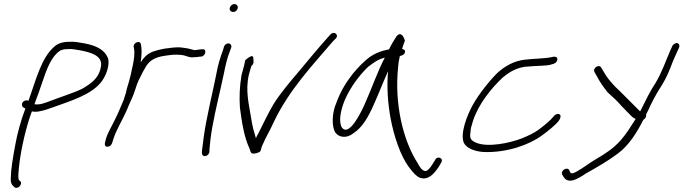

<svg xmlns="http://www.w3.org/2000/svg" viewBox="-20 -729 3368 946"><path d="M93 -201 105 -194C84 -138 66 -76 55 -14C44 46 34 101 33 150C32 174 39 183 51 193C67 207 95 177 79 163L73 158C68 145 71 119 73 99C80 26 100 -67 125 -146L137 -180H139C151 -177 165 -178 181 -182C197 -185 219 -192 243 -201C328 -232 436 -263 484 -332C506 -364 523 -415 511 -445C494 -485 451 -506 392 -516C368 -520 349 -525 320 -523C290 -523 267 -515 252 -503C182 -446 157 -332 120 -232C116 -235 111 -235 106 -234C87 -230 84 -209 93 -201ZM150 -216C156 -233 162 -251 169 -268C194 -335 212 -412 252 -458C268 -475 279 -487 313 -487C338 -489 354 -484 375 -481C426 -471 484 -456 478 -405C471 -351 437 -324 402 -302C375 -283 334 -271 295 -256C273 -248 252 -241 229 -232C202 -222 178 -212 153 -215C152 -215 151 -215 150 -216Z M497 -25C495 -15 498 -6 508 -6C520 -6 527 -12 532 -23L538 -42C553 -91 584 -138 605 -187C617 -219 635 -251 644 -281C651 -303 659 -327 669 -345L683 -373L700 -403C719 -433 748 -448 791 -454L812 -457C836 -461 864 -460 882 -457C899 -454 913 -444 934 -447C943 -447 958 -448 965 -450H972C995 -454 1000 -491 976 -486H970C960 -484 951 -484 941 -482C937 -482 934 -483 930 -484L915 -488C908 -490 902 -491 895 -492L873 -495C844 -498 814 -492 788 -489L761 -483C751 -480 739 -477 729 -473C703 -461 689 -446 673 -422C678 -457 680 -487 674 -511C670 -534 634 -517 639 -497C640 -488 642 -485 642 -473C643 -446 636 -413 628 -379C625 -365 623 -352 619 -341C615 -322 609 -308 605 -292L601 -274C599 -266 596 -257 593 -249C592 -247 591 -245 592 -243C577 -209 564 -174 547 -141C532 -109 511 -76 502 -45Z M1112 -690C1109 -679 1118 -670 1129 -670C1140 -670 1148 -677 1151 -688C1154 -699 1146 -709 1135 -709C1124 -709 1115 -701 1112 -690ZM1047 -370C1042 -347 1038 -324 1032 -298C1026 -272 1020 -245 1014 -216L996 -128C988 -88 978 -15 975 15V26C975 31 977 34 980 37C991 47 1012 33 1012 18V8C1013 1 1014 -16 1017 -43C1027 -123 1049 -214 1068 -298C1074 -324 1079 -348 1084 -371C1091 -408 1100 -445 1112 -475L1119 -494C1121 -499 1120 -504 1118 -508C1111 -521 1090 -515 1084 -500L1078 -480C1066 -448 1054 -410 1047 -370Z M1170 -359C1160 -300 1159 -250 1162 -200C1171 -131 1182 -55 1209 2C1216 16 1211 34 1242 26C1273 18 1260 13 1274 -16C1291 -56 1310 -85 1330 -130C1405 -287 1522 -410 1621 -526L1634 -539C1652 -557 1627 -578 1609 -560L1597 -547C1552 -497 1499 -433 1450 -374C1409 -326 1362 -270 1329 -218C1302 -174 1275 -114 1252 -70C1247 -63 1244 -55 1241 -48L1228 -93C1224 -110 1220 -129 1217 -149C1207 -214 1188 -281 1206 -360C1209 -373 1213 -386 1217 -398L1219 -405C1233 -414 1229 -430 1228 -443C1227 -467 1195 -438 1188 -432C1185 -410 1176 -383 1170 -359Z M1623 -175C1616 -136 1619 -96 1633 -75C1651 -51 1689 -46 1722 -73C1767 -102 1796 -156 1820 -210C1845 -265 1867 -323 1892 -378C1885 -296 1891 -219 1905 -143C1921 -60 1952 38 1996 96C2017 124 2033 141 2050 147C2091 161 2121 124 2141 94L2154 72C2168 49 2133 37 2124 59L2111 80C2103 93 2095 103 2086 110C2082 114 2075 115 2069 112C2059 109 2049 96 2038 75C1965 -38 1922 -221 1942 -402C1943 -421 1947 -438 1950 -453C1962 -455 1973 -461 1975 -471C1978 -480 1973 -485 1961 -488C1966 -505 1971 -518 1975 -529C1966 -559 1950 -572 1933 -549C1925 -538 1905 -504 1897 -486C1896 -485 1893 -485 1892 -485C1836 -473 1804 -454 1771 -422C1723 -378 1672 -311 1644 -240C1634 -216 1626 -194 1623 -175ZM1678 -234C1705 -298 1751 -359 1794 -400C1821 -420 1842 -437 1876 -445C1839 -375 1811 -291 1777 -216C1758 -173 1700 -55 1665 -100C1647 -128 1658 -185 1678 -234Z M2265 -26C2277 0 2318 18 2365 20C2480 24 2589 -17 2648 -60C2678 -82 2716 -111 2734 -135C2742 -147 2746 -161 2736 -166C2728 -171 2714 -164 2710 -158C2692 -135 2661 -110 2631 -88C2611 -74 2585 -61 2553 -48C2490 -23 2380 -1 2323 -27C2301 -38 2293 -46 2298 -77C2298 -92 2303 -110 2310 -132C2337 -216 2401 -295 2458 -348C2491 -375 2522 -393 2566 -400C2580 -401 2595 -402 2607 -403C2632 -405 2670 -405 2688 -409C2700 -413 2715 -414 2722 -425C2734 -444 2720 -454 2700 -448C2665 -440 2607 -440 2566 -435C2512 -429 2468 -403 2432 -371C2391 -331 2340 -266 2310 -213C2280 -159 2247 -72 2265 -26Z M2750 131 2755 140C2764 155 2777 166 2805 159C2824 153 2850 138 2866 126C2922 95 2974 65 3025 27C3081 -15 3119 -78 3150 -139C3157 -143 3161 -148 3163 -155C3164 -158 3163 -161 3163 -164C3172 -181 3179 -197 3187 -214C3204 -249 3223 -282 3241 -309C3263 -345 3279 -382 3295 -426L3315 -471L3326 -495C3332 -510 3319 -523 3305 -514C3300 -511 3295 -508 3293 -503L3282 -479C3259 -425 3239 -369 3211 -322C3184 -282 3159 -230 3134 -180L3082 -232L3050 -264C3040 -275 3027 -286 3013 -300C2988 -326 2968 -350 2953 -378L2942 -396C2932 -415 2899 -394 2909 -374L2920 -355C2935 -326 2951 -303 2973 -275L3012 -239C3023 -229 3032 -218 3042 -207C3052 -197 3061 -188 3069 -179C3086 -164 3091 -152 3112 -143C3087 -105 3069 -73 3040 -40C3004 2 2961 29 2915 56C2881 76 2853 99 2825 114C2813 121 2794 132 2789 119L2785 110C2775 90 2740 112 2750 131Z"/></svg>

Font: Stray Cat
Style: ExtObl
Weight: 400
Version: Version 1.0